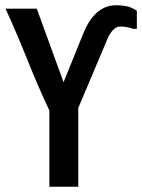

<svg xmlns="http://www.w3.org/2000/svg" viewBox="-20 -727 541 731"><path d="M296 -597Q304 -617 315 -636.5Q326 -656 341.5 -672Q357 -688 377 -697.5Q397 -707 424 -707Q445 -707 463.5 -703Q482 -699 501 -686V-617H487Q479 -621 464.5 -623.5Q450 -626 439 -626Q422 -626 409.5 -612Q397 -598 390 -581L278 -316V-16H168V-306Q124 -400 84 -500Q44 -600 1 -694H120L222 -414Z"/></svg>

Font: D2Coding ligature
Style: Bold
Weight: 700
Monospace: yes
Designer: Yong-Rak Park; Jeong-Hwan Yoon; Sang-Min Lee;
Foundry: NHN Corporation
Version: Version 1.3.2; Build 20180524